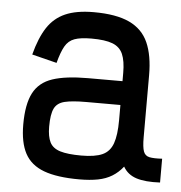

<svg xmlns="http://www.w3.org/2000/svg" viewBox="-49 -679 697 739"><g transform="rotate(5 300.0 -309.0)"><path d="M284 14Q198 14 147 -5Q96 -24 73.5 -66Q51 -108 51 -178Q51 -256 73.5 -299.5Q96 -343 147 -360Q198 -377 284 -377H417V-409Q417 -455 405.5 -481.5Q394 -508 365.5 -519Q337 -530 284 -530Q242 -530 218.5 -521.5Q195 -513 182 -490Q169 -467 158 -425L62 -449Q79 -514 105 -554Q131 -594 174 -613Q217 -632 284 -632Q371 -632 422 -608Q473 -584 495 -534.5Q517 -485 517 -409V-168Q517 -131 523 -114.5Q529 -98 546 -94.5Q563 -91 595 -93V-1Q538 2 503.5 -9Q469 -20 452 -50Q434 -27 410.5 -12.5Q387 2 356 8Q325 14 284 14ZM284 -78Q337 -78 365.5 -91Q394 -104 405.5 -136.5Q417 -169 417 -226V-285H284Q231 -285 202 -278Q173 -271 162 -248.5Q151 -226 151 -178Q151 -140 162 -118Q173 -96 202 -87Q231 -78 284 -78Z"/></g></svg>

Font: Victor Mono Thin
Style: Bold
Weight: 700
Monospace: yes
Version: Version 1.561;gftools[0.9.30]